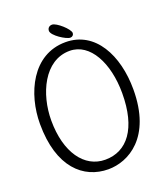

<svg xmlns="http://www.w3.org/2000/svg" viewBox="-173 -1089 1055 1222"><g transform="rotate(-20 354.5 -478.0)"><path d="M293 -941C293 -909 379 -854 407 -854C421 -854 431 -864 431 -877C431 -904 355 -972 325 -972C305 -972 293 -959 293 -941ZM112 -400C112 -578 200 -777 373 -777C511 -777 596 -614 596 -410C596 -170 499 -48 351 -48C210 -48 112 -183 112 -400ZM37 -404C37 -110 181 16 349 16C484 16 671 -82 671 -408C671 -639 568 -838 367 -838C141 -838 37 -608 37 -404Z"/></g></svg>

Font: Life Savers
Style: Bold
Weight: 700
Designer: Pablo Impallari, Rodrigo Fuenzalida, Brenda Gallo
Foundry: Pablo Impallari, Rodrigo Fuenzalida, Brenda Gallo
Version: Version 3.000